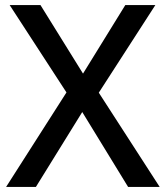

<svg xmlns="http://www.w3.org/2000/svg" viewBox="-20 -734 651 754"><path d="M607 0H483L303 -294L121 0H4L241 -371L18 -714H139L306 -445L472 -714H590L368 -370Z"/></svg>

Font: Noto Sans Lao Looped Medium
Style: Regular
Weight: 500
Designer: Mark Frömberg, Ben Mitchell
Foundry: The Fontpad Ltd
Version: Version 1.002; ttfautohint (v1.8.4.7-5d5b)